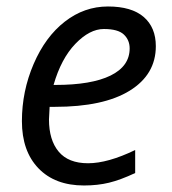

<svg xmlns="http://www.w3.org/2000/svg" viewBox="-20 -565 533 595"><path d="M146 -301.8H151.9Q263.2 -301.8 322.5 -330.8Q381.8 -359.9 381.8 -415Q381.8 -440.9 363.8 -458Q345.7 -475.1 301.8 -475.1Q257.8 -475.1 213.6 -429.2Q169.4 -383.3 146 -301.8ZM398.9 -100.1V-28.8Q353 -7.3 317.9 1.2Q282.7 9.8 240.2 9.8Q150.4 9.8 99.1 -43.5Q47.9 -96.7 47.9 -189.5Q47.9 -282.2 84.2 -366.7Q120.6 -451.2 180.9 -498Q241.2 -544.9 314.5 -544.9Q387.7 -544.9 425.3 -512.5Q462.9 -480 462.9 -421.9Q462.9 -334 381.8 -283.9Q300.8 -233.9 149.9 -233.9H133.8L131.8 -194.8Q131.8 -130.9 161.9 -95Q191.9 -59.1 252.9 -59.1Q314 -59.1 398.9 -100.1Z"/></svg>

Font: OpenSans-Italic
Style: Italic
Weight: 400
Italic angle: -12°
Foundry: Ascender Corporation
Version: Version 1.10